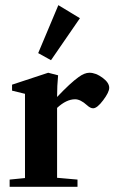

<svg xmlns="http://www.w3.org/2000/svg" viewBox="-20 -719 446 739"><path d="M176.3 -487.3 127 -514.6 204.6 -699.2 287.6 -648.9ZM17.1 0V-27.8L76.2 -33.7V-357.9L26.4 -370.1V-393.1L165.5 -439L203.6 -429.2Q199.7 -389.2 199.7 -345.7Q251.5 -400.4 282.7 -422.4Q305.2 -439 324.2 -439Q348.6 -439 374.5 -419.9Q400.4 -400.9 400.4 -380.9Q400.4 -364.3 377.2 -333.3Q354 -302.2 338.4 -302.2Q327.6 -302.2 314.9 -314Q289.6 -336.9 269 -336.9Q235.4 -336.9 199.7 -303.7V-34.7L278.3 -27.8V0Z"/></svg>

Font: Elstob 14pt
Style: Bold
Weight: 700
Designer: Peter S. Baker
Version: Version 1.015